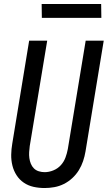

<svg xmlns="http://www.w3.org/2000/svg" viewBox="-20 -940 543 968"><path d="M205 8Q176 8 149 2Q122 -4 100 -19Q78 -34 63.5 -56.5Q49 -79 42.5 -105.5Q36 -132 36.5 -160Q37 -188 42 -217L127 -735H218L130 -204Q128 -189 127 -173.5Q126 -158 128 -143Q130 -128 135.5 -114.5Q141 -101 151 -91Q161 -81 175.5 -76.5Q190 -72 205 -72Q227 -72 249 -81Q271 -90 286.5 -107Q302 -124 310 -145.5Q318 -167 322 -189L412 -735H503L411 -176Q407 -152 399 -128Q391 -104 377.5 -82Q364 -60 344.5 -42Q325 -24 302 -12.5Q279 -1 254 3.5Q229 8 205 8ZM191 -850 190 -920H490L491 -850Z"/></svg>

Font: Iosevka Medium
Style: Italic
Weight: 500
Italic angle: -9°
Monospace: yes
Designer: Belleve Invis
Foundry: Belleve Invis
Version: Version 32.5.0; ttfautohint (v1.8.4)